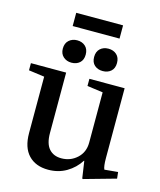

<svg xmlns="http://www.w3.org/2000/svg" viewBox="-125 -938 866 1037"><g transform="rotate(15 308.0 -419.0)"><path d="M420 -470 332 -482V-522H529V-133Q529 -85 537 -69L612 -76L616 -40L438 10L434 8L420 -87H418Q390 -43 345 -16.5Q300 10 243 10Q173 10 133 -32Q93 -74 93 -155V-470L5 -482V-522H202V-184Q202 -125 227 -96.5Q252 -68 296 -68Q347 -68 383.5 -101.5Q420 -135 420 -189ZM151 -643Q151 -673 169.5 -689.5Q188 -706 215 -706Q243 -706 261 -689.5Q279 -673 279 -643Q279 -613 261 -597Q243 -581 215 -581Q188 -581 169.5 -597.5Q151 -614 151 -643ZM390 -706Q418 -706 436 -689.5Q454 -673 454 -643Q454 -613 436 -597Q418 -581 390 -581Q362 -581 344 -597Q326 -613 326 -643Q326 -673 344 -689.5Q362 -706 390 -706ZM433 -848V-774H171V-848Z"/></g></svg>

Font: Minipax
Style: Bold
Weight: 500
Designer: Raphaël Ronot, Igor Stepanchenko (Cyrillic)
Foundry: steppetype
Version: Version 1.002